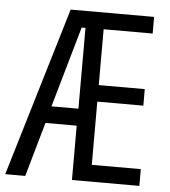

<svg xmlns="http://www.w3.org/2000/svg" viewBox="-54 -761 716 808"><g transform="rotate(5 304.5 -357.0)"><path d="M564.5 0H279.8V-229.5H147.9L82.5 0H-2L211.9 -713.9H564.5V-643.6H357.4V-407.7H551.8V-337.9H357.4V-70.8H564.5ZM167 -301.3H280.8V-642.6H264.6Z"/></g></svg>

Font: Open Sans Condensed
Style: Regular
Weight: 400
Width: 3
Designer: Monotype Design Team
Foundry: Monotype Imaging Inc.
Version: Version 3.000